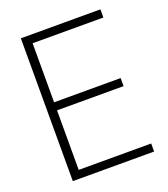

<svg xmlns="http://www.w3.org/2000/svg" viewBox="-134 -824 805 919"><g transform="rotate(-20 268.5 -364.0)"><path d="M78.6 0V-727.5H483.9V-686H123.5V-385.3H462.4V-344.2H123.5V-41H492.7V0Z"/></g></svg>

Font: Inter Display Extra Light
Style: Regular
Weight: 200
Designer: Rasmus Andersson
Foundry: rsms
Version: Version 4.000;git-4fc901f